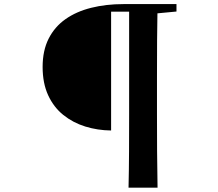

<svg xmlns="http://www.w3.org/2000/svg" viewBox="-20 -763 1040 914"><path d="M508.9 -141.8Q444.5 -142.5 385.8 -160.7Q327.1 -179 281.3 -215.8Q235.5 -252.6 209.2 -309.7Q182.9 -366.8 182.9 -444.3Q182.9 -522.5 211.6 -579.1Q240.3 -635.7 292 -672Q343.8 -708.4 414.3 -725.9Q484.9 -743.5 567.5 -743.5H662.5V-707.3H508.9ZM591.9 130.4Q593.9 45.2 594.3 -42.2Q594.7 -129.6 594.7 -218.2V-743.5H730Q728.3 -658.3 727.8 -570.4Q727.3 -482.5 727.3 -393.5V-219.2Q727.3 -132.1 727.8 -44.1Q728.3 43.8 730 130.4ZM660.4 -694.3V-743.5H820.1V-708.1L674.5 -694.3Z"/></svg>

Font: Noto Serif TC
Style: Regular
Weight: 200
Designer: Ryoko NISHIZUKA 西塚涼子 (kana & ideographs); Frank Grießhammer (Latin, Greek & Cyrillic); Wenlong ZHANG 张文龙 (bopomofo); San
Foundry: Adobe
Version: Version 2.001;hotconv 1.1.0;makeotfexe 2.6.0